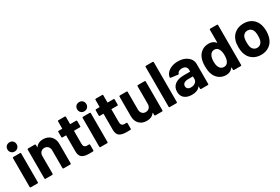

<svg xmlns="http://www.w3.org/2000/svg" viewBox="73 -1770 4105 2819"><g transform="rotate(-30 2126.0 -360.5)"><path d="M57 -12V-503Q57 -508 60.5 -511Q64 -514 69 -514H185Q190 -514 193 -511Q196 -508 196 -503V-12Q196 -7 193 -3.5Q190 0 185 0H69Q64 0 60.5 -3.5Q57 -7 57 -12ZM128 -729Q162 -729 184 -707.5Q206 -686 206 -651Q206 -618 184 -595.5Q162 -573 128 -573Q94 -573 72 -595Q50 -617 50 -651Q50 -686 72 -707.5Q94 -729 128 -729Z M307 -11V-502Q307 -507 310 -510.5Q313 -514 318 -514H434Q439 -514 442.5 -510.5Q446 -507 446 -502V-464Q446 -460 447.5 -459.5Q449 -459 450 -462Q491 -522 575 -522Q654 -522 703 -472.5Q752 -423 752 -341V-11Q752 -6 748.5 -3Q745 0 740 0H624Q620 0 616.5 -3.5Q613 -7 613 -11V-311Q613 -351 590 -376.5Q567 -402 530 -402Q492 -402 469 -377Q446 -352 446 -312V-11Q446 -6 442.5 -3Q439 0 434 0H318Q314 0 310.5 -3.5Q307 -7 307 -11Z M900 -128V-397Q900 -402 895 -402H837Q832 -402 829 -405Q826 -408 826 -413V-502Q826 -514 837 -514H895Q900 -514 900 -519V-638Q900 -643 903 -646.5Q906 -650 911 -650H1022Q1027 -650 1030 -646.5Q1033 -643 1033 -638V-519Q1033 -514 1038 -514H1135Q1140 -514 1143.5 -510.5Q1147 -507 1147 -502V-413Q1147 -408 1143.5 -405Q1140 -402 1135 -402H1038Q1033 -402 1033 -397V-183Q1033 -117 1091 -117H1125Q1136 -117 1136 -106V-11Q1136 0 1125 1Q1100 2 1064 2Q978 2 939.5 -26.5Q901 -55 900 -128Z M1238 -12V-503Q1238 -508 1241.5 -511Q1245 -514 1250 -514H1366Q1371 -514 1374 -511Q1377 -508 1377 -503V-12Q1377 -7 1374 -3.5Q1371 0 1366 0H1250Q1245 0 1241.5 -3.5Q1238 -7 1238 -12ZM1309 -729Q1343 -729 1365 -707.5Q1387 -686 1387 -651Q1387 -618 1365 -595.5Q1343 -573 1309 -573Q1275 -573 1253 -595Q1231 -617 1231 -651Q1231 -686 1253 -707.5Q1275 -729 1309 -729Z M1534 -128V-397Q1534 -402 1529 -402H1471Q1466 -402 1463 -405Q1460 -408 1460 -413V-502Q1460 -514 1471 -514H1529Q1534 -514 1534 -519V-638Q1534 -643 1537 -646.5Q1540 -650 1545 -650H1656Q1661 -650 1664 -646.5Q1667 -643 1667 -638V-519Q1667 -514 1672 -514H1769Q1774 -514 1777.5 -510.5Q1781 -507 1781 -502V-413Q1781 -408 1777.5 -405Q1774 -402 1769 -402H1672Q1667 -402 1667 -397V-183Q1667 -117 1725 -117H1759Q1770 -117 1770 -106V-11Q1770 0 1759 1Q1734 2 1698 2Q1612 2 1573.5 -26.5Q1535 -55 1534 -128Z M1863 -169V-502Q1863 -507 1866.5 -510.5Q1870 -514 1875 -514H1991Q2002 -514 2002 -502V-203Q2002 -162 2024.5 -137Q2047 -112 2084 -112Q2120 -112 2143 -134Q2166 -156 2169 -192V-502Q2169 -507 2172 -510.5Q2175 -514 2180 -514H2296Q2301 -514 2304.5 -510.5Q2308 -507 2308 -502V-11Q2308 -6 2304.5 -3Q2301 0 2296 0H2180Q2176 0 2172.5 -3.5Q2169 -7 2169 -11V-49Q2169 -51 2166.5 -52Q2164 -53 2163 -51Q2122 8 2035 8Q1958 8 1910.5 -39.5Q1863 -87 1863 -169Z M2413 -11V-689Q2413 -694 2416.5 -697Q2420 -700 2424 -700H2540Q2545 -700 2548.5 -697Q2552 -694 2552 -689V-11Q2552 -6 2548.5 -3Q2545 0 2540 0H2424Q2420 0 2416.5 -3.5Q2413 -7 2413 -11Z M2630 -139Q2630 -216 2684 -258.5Q2738 -301 2838 -301H2941Q2945 -301 2945 -305V-330Q2945 -364 2924 -383.5Q2903 -403 2863 -403Q2832 -403 2811 -391.5Q2790 -380 2785 -360Q2780 -348 2771 -350L2653 -366Q2640 -368 2642 -374Q2646 -417 2676 -450.5Q2706 -484 2754 -503Q2802 -522 2861 -522Q2927 -522 2977.5 -499.5Q3028 -477 3056 -438Q3084 -399 3084 -351V-11Q3084 -7 3081 -3.5Q3078 0 3073 0H2957Q2952 0 2948.5 -3Q2945 -6 2945 -11V-48Q2945 -52 2943 -52.5Q2941 -53 2940 -49Q2898 8 2803 8Q2723 8 2676.5 -30Q2630 -68 2630 -139ZM2842 -94Q2886 -94 2915.5 -117Q2945 -140 2945 -176V-216Q2945 -220 2941 -220H2868Q2821 -220 2795.5 -203Q2770 -186 2770 -154Q2770 -126 2789 -110Q2808 -94 2842 -94Z M3187 -140Q3172 -191 3172 -259Q3172 -333 3190 -384Q3212 -448 3262.5 -485Q3313 -522 3383 -522Q3458 -522 3497 -471Q3499 -469 3501 -469.5Q3503 -470 3503 -473V-689Q3503 -694 3506.5 -697Q3510 -700 3515 -700H3631Q3636 -700 3639 -697Q3642 -694 3642 -689V-11Q3642 -7 3639 -3.5Q3636 0 3631 0H3515Q3510 0 3506.5 -3Q3503 -6 3503 -11V-47Q3503 -53 3497 -49Q3457 8 3379 8Q3311 8 3259.5 -31.5Q3208 -71 3187 -140ZM3334 -161Q3345 -137 3365 -124Q3385 -111 3412 -111Q3463 -111 3486 -161Q3503 -197 3503 -257Q3503 -322 3484 -356Q3473 -379 3455 -391Q3437 -403 3412 -403Q3386 -403 3367 -391Q3348 -379 3337 -356Q3316 -320 3316 -257Q3316 -193 3334 -161Z M3749 -159Q3737 -201 3737 -258Q3737 -322 3750 -362Q3772 -437 3831.5 -479.5Q3891 -522 3976 -522Q4059 -522 4117 -480Q4175 -438 4198 -363Q4212 -318 4212 -260Q4212 -204 4200 -162Q4180 -83 4120 -37.5Q4060 8 3975 8Q3890 8 3830 -36.5Q3770 -81 3749 -159ZM3883 -188Q3892 -152 3916 -131.5Q3940 -111 3975 -111Q4008 -111 4031.5 -131.5Q4055 -152 4065 -188Q4072 -216 4072 -258Q4072 -300 4065 -328Q4056 -363 4032 -383Q4008 -403 3974 -403Q3940 -403 3916.5 -383.5Q3893 -364 3883 -328Q3877 -301 3877 -258Q3877 -217 3883 -188Z"/></g></svg>

Font: Barlow GEO Bold
Style: Regular
Weight: 700
Designer: Jeremy Tribby
Foundry: Tribby Type
Version: Version 1.408